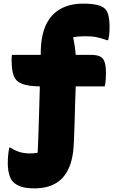

<svg xmlns="http://www.w3.org/2000/svg" viewBox="-20 -790 640 1060"><path d="M146 57Q172 57 188 53Q190 16 192 -43.5Q194 -103 196 -173Q198 -243 200 -313Q135 -314 101 -327.5Q67 -341 55.5 -372.5Q44 -404 44 -459Q44 -467 44.5 -474Q45 -481 46 -487H205Q205 -497 205 -506Q207 -638 267.5 -704Q328 -770 439 -770Q529 -770 558 -743Q574 -728 579.5 -701Q585 -674 585 -646Q585 -622 583.5 -605Q582 -588 577 -568H571Q540 -579 514.5 -584.5Q489 -590 450 -590Q431 -590 414.5 -588.5Q398 -587 384 -585Q388 -565 392 -539Q396 -513 398 -487H482Q513 -487 531 -479Q549 -471 557 -449Q565 -427 565 -383Q565 -364 563.5 -345.5Q562 -327 558 -313H398Q396 -265 394.5 -210Q393 -155 391.5 -102Q390 -49 388 -8Q385 86 358 142.5Q331 199 283.5 224.5Q236 250 170 250Q124 250 95.5 240Q67 230 51 213Q38 199 30.5 172Q23 145 23 112Q23 90 25 68.5Q27 47 31 25H37Q66 43 90.5 50Q115 57 146 57Z"/></svg>

Font: Recursive Sn Csl St Blk
Style: Regular
Weight: 900
Version: Version 1.079;hotconv 1.0.112;makeotfexe 2.5.65598; ttfautoh